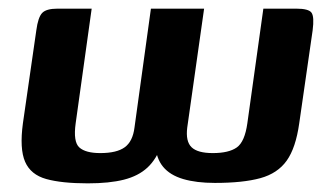

<svg xmlns="http://www.w3.org/2000/svg" viewBox="-20 -419 764 444"><path d="M183 5Q123 5 87 -5Q51 -15 38 -45Q25 -75 33 -134L64 -349Q68 -379 77.5 -389Q87 -399 113 -399H192L155 -134Q149 -91 163.5 -78Q178 -65 212 -65Q250 -65 268.5 -78.5Q287 -92 291 -124L329 -399H452L413 -124Q409 -92 423 -78.5Q437 -65 472 -65Q509 -65 527.5 -78Q546 -91 552 -134L589 -399H665Q694 -399 700.5 -389.5Q707 -380 703 -349L672 -134Q664 -77 643 -47.5Q622 -18 582 -7Q542 4 477 4Q434 4 403.5 -5Q373 -14 357 -33.5Q341 -53 339 -85H354Q342 -51 321 -31.5Q300 -12 266.5 -3.5Q233 5 183 5Z"/></svg>

Font: Genos SemiBold
Style: Italic
Weight: 600
Italic angle: -8°
Version: Version 1.010